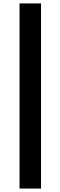

<svg xmlns="http://www.w3.org/2000/svg" viewBox="-20 -924 349 1108"><path d="M92.8 164.1V-904.3H216.8V164.1Z"/></svg>

Font: Gothic A1
Style: Bold
Weight: 700
Version: Version 2.50